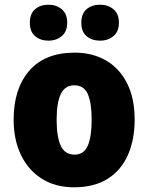

<svg xmlns="http://www.w3.org/2000/svg" viewBox="-20 -787 633 817"><path d="M553 -278Q553 -193 524.5 -128Q496 -63 438.5 -26.5Q381 10 295 10Q216 10 158 -26.5Q100 -63 69 -128Q38 -193 38 -278Q38 -409 104.5 -486Q171 -563 298 -563Q373 -563 430.5 -530Q488 -497 520.5 -433Q553 -369 553 -278ZM221 -277Q221 -205 238.5 -167Q256 -129 297 -129Q337 -129 353.5 -167Q370 -205 370 -278Q370 -350 353.5 -387Q337 -424 296 -424Q257 -424 239 -387.5Q221 -351 221 -277ZM107 -690Q107 -729 129.5 -748Q152 -767 186 -767Q220 -767 243 -747.5Q266 -728 266 -690Q266 -653 243 -633.5Q220 -614 186 -614Q152 -614 129.5 -633Q107 -652 107 -690ZM326 -690Q326 -729 348.5 -748Q371 -767 406 -767Q440 -767 463 -747.5Q486 -728 486 -690Q486 -653 463 -633.5Q440 -614 406 -614Q371 -614 348.5 -633Q326 -652 326 -690Z"/></svg>

Font: Noto Sans Gurmukhi UI SemiCondensed Black
Style: Regular
Weight: 900
Width: 4
Designer: Jelle Bosma - Monotype Design Team
Foundry: Monotype Imaging Inc.
Version: Version 2.004; ttfautohint (v1.8.4.7-5d5b)